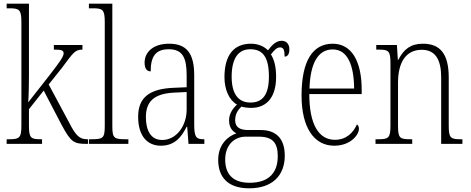

<svg xmlns="http://www.w3.org/2000/svg" viewBox="-20 -780 2551 1041"><path d="M16 0H208V-25H204C148 -25 137 -30 137 -98V-188L217 -289L314 -103C364 -10 380 0 447 0H457V-25H451C410 -25 389 -48 354 -117L244 -322L315 -411C376 -492 385 -511 427 -511V-536H272V-511C312 -511 325 -508 325 -491C325 -476 311 -452 246 -369L133 -225C136 -264 137 -333 137 -374V-760H16V-735H29C84 -735 96 -729 96 -661V-99C96 -31 85 -25 26 -25H16Z M462 0H676V-25H664C598 -25 589 -30 589 -98V-760H462V-735H481C536 -735 548 -730 548 -660V-98C548 -30 539 -25 473 -25H462Z M852 10C929 10 965 -39 992 -93H995L1002 0H1088V-25H1085C1043 -25 1033 -36 1033 -107V-372C1033 -493 990 -543 897 -543C809 -543 764 -496 764 -441C764 -410 775 -393 797 -393C797 -473 823 -513 895 -513C971 -513 992 -466 992 -371V-307L923 -304C791 -299 729 -252 729 -147C729 -41 780 10 852 10ZM859 -21C797 -21 771 -74 771 -145C771 -226 811 -273 927 -278L992 -281V-186C992 -98 937 -21 859 -21Z M1331 241C1457 241 1524 171 1524 64C1524 -19 1486 -75 1393 -75H1326C1282 -75 1255 -89 1255 -128C1255 -163 1271 -185 1289 -202C1300 -198 1326 -195 1341 -195C1432 -195 1477 -260 1477 -363C1477 -424 1465 -459 1449 -485C1469 -511 1482 -523 1499 -523C1518 -523 1523 -507 1523 -473C1541 -473 1549 -489 1549 -513C1549 -538 1535 -559 1507 -559C1473 -559 1450 -529 1433 -507C1414 -527 1381 -543 1341 -543C1248 -543 1197 -482 1197 -361C1197 -295 1222 -237 1265 -213C1244 -194 1222 -165 1222 -128C1222 -88 1241 -67 1262 -57C1217 -42 1163 2 1163 87C1163 181 1216 241 1331 241ZM1338 -224C1272 -224 1236 -271 1236 -364C1236 -468 1275 -513 1337 -513C1403 -513 1438 -473 1438 -365C1438 -268 1405 -224 1338 -224ZM1333 211C1233 211 1201 154 1201 85C1201 7 1250 -39 1312 -39H1383C1458 -39 1486 -6 1486 67C1486 152 1442 211 1333 211Z M1792 10C1880 10 1926 -48 1926 -82C1926 -95 1921 -102 1915 -105C1896 -62 1859 -22 1796 -22C1710 -22 1657 -102 1657 -270H1941V-294C1941 -450 1885 -543 1784 -543C1676 -543 1615 -451 1615 -262C1615 -88 1683 10 1792 10ZM1900 -300H1658C1662 -431 1701 -512 1784 -512C1865 -512 1899 -426 1900 -300Z M2016 0H2215V-25H2207C2148 -25 2138 -30 2138 -98V-331C2138 -444 2182 -510 2267 -510C2344 -510 2372 -451 2372 -361V0H2487V-25H2480C2423 -25 2413 -31 2413 -99V-359C2413 -485 2369 -543 2273 -543C2208 -543 2169 -514 2140 -456H2137L2132 -536H2020V-511H2030C2086 -511 2097 -506 2097 -438V-99C2097 -31 2087 -25 2028 -25H2016Z"/></svg>

Font: Noto Serif Hebrew Condensed ExtraLight
Style: Regular
Weight: 200
Width: 3
Designer: Monotype Design Team
Foundry: Monotype Imaging Inc.
Version: Version 2.004